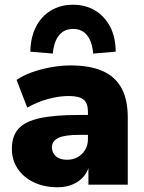

<svg xmlns="http://www.w3.org/2000/svg" viewBox="-20 -779 608 810"><path d="M223 11Q166 11 122.5 -10Q79 -31 54.5 -67.5Q30 -104 30 -151Q30 -205 58 -236Q86 -267 148 -280.5Q210 -294 313 -294H368V-210H313Q284 -210 262.5 -207Q241 -204 227 -197.5Q213 -191 206 -181Q199 -171 199 -158Q199 -135 215.5 -120Q232 -105 263 -105Q288 -105 307.5 -116Q327 -127 339 -146.5Q351 -166 351 -192V-308Q351 -344 332.5 -359Q314 -374 269 -374Q231 -374 185 -362Q139 -350 95 -325L50 -442Q76 -460 114.5 -474Q153 -488 196.5 -495.5Q240 -503 277 -503Q359 -503 412.5 -479.5Q466 -456 492.5 -407.5Q519 -359 519 -283V0H353V-93H359Q354 -61 336 -38Q318 -15 289 -2Q260 11 223 11ZM203 -553 108 -561Q109 -621 131.5 -665.5Q154 -710 194.5 -734.5Q235 -759 288 -759Q341 -759 381.5 -734.5Q422 -710 445 -665.5Q468 -621 468 -561L373 -553Q369 -603 347.5 -630Q326 -657 288 -657Q251 -657 229 -630Q207 -603 203 -553Z"/></svg>

Font: Nunito Sans 12pt ExtraLight 12pt Black
Style: Regular
Weight: 900
Version: Version 3.101;gftools[0.9.27]